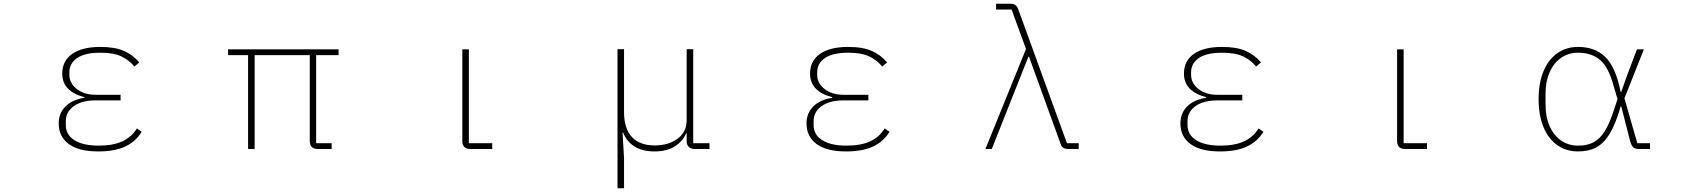

<svg xmlns="http://www.w3.org/2000/svg" viewBox="-20 -797 9040 1027"><path d="M294 -137Q294 -192 330.5 -228Q367 -264 432 -274V-277Q313 -308 313 -403Q313 -472 366.5 -509Q420 -546 516 -546Q596 -546 644.5 -524Q693 -502 725 -463L699 -441Q670 -476 629 -495.5Q588 -515 517 -515Q434 -515 392.5 -486.5Q351 -458 351 -410V-397Q351 -352 390.5 -321Q430 -290 492 -290H625V-260H491Q418 -260 375 -229.5Q332 -199 332 -149V-128Q332 -76 378.5 -47Q425 -18 507 -18Q585 -18 634.5 -41Q684 -64 712 -110L738 -92Q707 -41 651.5 -14Q596 13 505 13Q402 13 348 -26.5Q294 -66 294 -137Z M1307 0V-502H1200V-533H1791V-502H1671V-31H1754V0H1681Q1637 0 1637 -42V-502H1342V0Z M2496 0Q2453 0 2453 -43V-533H2488V-31H2613V0Z M3283 210V-534H3318V-198Q3318 -108 3360.5 -63.5Q3403 -19 3482 -19Q3554 -19 3603.5 -54.5Q3653 -90 3653 -155V-534H3688V-31H3775V0H3698Q3676 0 3664.5 -11Q3653 -22 3653 -43V-84H3650Q3632 -41 3589.5 -14Q3547 13 3480 13Q3418 13 3375.5 -12.5Q3333 -38 3313 -88H3310L3318 51V210Z M4294 -137Q4294 -192 4330.5 -228Q4367 -264 4432 -274V-277Q4313 -308 4313 -403Q4313 -472 4366.5 -509Q4420 -546 4516 -546Q4596 -546 4644.5 -524Q4693 -502 4725 -463L4699 -441Q4670 -476 4629 -495.5Q4588 -515 4517 -515Q4434 -515 4392.5 -486.5Q4351 -458 4351 -410V-397Q4351 -352 4390.5 -321Q4430 -290 4492 -290H4625V-260H4491Q4418 -260 4375 -229.5Q4332 -199 4332 -149V-128Q4332 -76 4378.5 -47Q4425 -18 4507 -18Q4585 -18 4634.5 -41Q4684 -64 4712 -110L4738 -92Q4707 -41 4651.5 -14Q4596 13 4505 13Q4402 13 4348 -26.5Q4294 -66 4294 -137Z M5251 0 5468 -535 5391 -746H5308V-777H5383Q5401 -777 5410.5 -770.5Q5420 -764 5426 -749L5687 -31H5750V0H5697Q5678 0 5667.5 -6.5Q5657 -13 5653 -28L5484 -494H5481L5285 0Z M6294 -137Q6294 -192 6330.5 -228Q6367 -264 6432 -274V-277Q6313 -308 6313 -403Q6313 -472 6366.5 -509Q6420 -546 6516 -546Q6596 -546 6644.5 -524Q6693 -502 6725 -463L6699 -441Q6670 -476 6629 -495.5Q6588 -515 6517 -515Q6434 -515 6392.5 -486.5Q6351 -458 6351 -410V-397Q6351 -352 6390.5 -321Q6430 -290 6492 -290H6625V-260H6491Q6418 -260 6375 -229.5Q6332 -199 6332 -149V-128Q6332 -76 6378.5 -47Q6425 -18 6507 -18Q6585 -18 6634.5 -41Q6684 -64 6712 -110L6738 -92Q6707 -41 6651.5 -14Q6596 13 6505 13Q6402 13 6348 -26.5Q6294 -66 6294 -137Z M7496 0Q7453 0 7453 -43V-533H7488V-31H7613V0Z M8210 -267Q8210 -355 8237 -418Q8264 -481 8311.5 -513.5Q8359 -546 8421 -546Q8511 -546 8566.5 -492.5Q8622 -439 8649 -305H8652L8680 -385L8736 -533H8773L8669 -271L8738 -31H8806V0H8747Q8726 0 8715.5 -10Q8705 -20 8698 -48L8652 -228H8649Q8623 -137 8592 -84.5Q8561 -32 8520 -9.5Q8479 13 8421 13Q8359 13 8311.5 -19.5Q8264 -52 8237 -115Q8210 -178 8210 -267ZM8613 -209 8632 -267 8612 -335Q8585 -436 8539.5 -475.5Q8494 -515 8421 -515Q8371 -515 8331.5 -488.5Q8292 -462 8269.5 -412Q8247 -362 8247 -295V-238Q8247 -171 8269.5 -121Q8292 -71 8331.5 -44.5Q8371 -18 8421 -18Q8470 -18 8504 -36Q8538 -54 8564 -95.5Q8590 -137 8613 -209Z"/></svg>

Font: IBM Plex Sans JP ExtraLight
Style: Regular
Weight: 200
Designer: Mike Abbink; Paul van der Laan; Pieter van Rosmalen; Wujin Sim; Yejin Wi; Jinhee Kim; Boomi Park; Yona Kim; Kichan Ma
Foundry: Sandoll Inc.
Version: Version 1.001